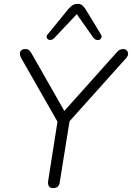

<svg xmlns="http://www.w3.org/2000/svg" viewBox="-20 -964 681 990"><path d="M254 6Q239 6 232.5 -3.5Q226 -13 228 -29L281 -366L287 -318L89 -665Q82 -678 82.5 -688.5Q83 -699 90.5 -705Q98 -711 110 -711Q123 -711 129.5 -705.5Q136 -700 143 -688L319 -379H300L581 -693Q589 -703 597 -707Q605 -711 615 -711Q626 -711 633 -704.5Q640 -698 640.5 -687.5Q641 -677 631 -665L320 -318L343 -366L288 -24Q284 6 254 6ZM258 -766Q250 -759 242 -758Q234 -757 228 -761Q222 -765 220.5 -772Q219 -779 226 -787L333 -918Q344 -931 355 -937.5Q366 -944 381 -944Q395 -944 403.5 -937Q412 -930 421 -917L500 -787Q506 -778 503 -770Q500 -762 493 -759Q486 -756 477 -758.5Q468 -761 461 -770L376 -891Z"/></svg>

Font: Nunito ExtraLight Light
Style: Italic
Weight: 300
Italic angle: -9°
Version: Version 3.602